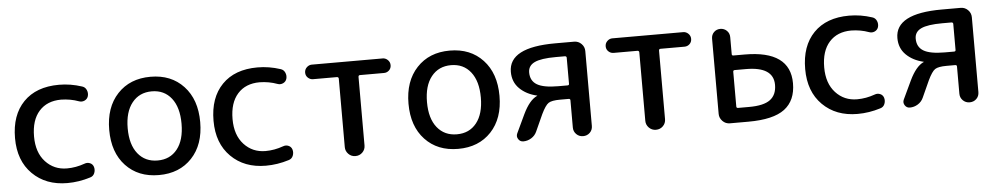

<svg xmlns="http://www.w3.org/2000/svg" viewBox="-35 -785 5454 1051"><g transform="rotate(-5 2692.0 -260.0)"><path d="M301.8 9.8Q183.6 9.8 110.4 -63Q37.1 -135.7 37.1 -259.8Q37.1 -386.7 106.9 -458.5Q176.8 -530.3 301.8 -530.3Q365.2 -530.3 427.7 -509.8Q444.3 -504.9 451.7 -488.3Q459 -471.7 454.1 -454.1Q449.2 -438.5 434.1 -431.6Q418.9 -424.8 403.3 -430.7Q358.4 -447.3 306.6 -448.2Q229.5 -448.2 185.5 -398.9Q141.6 -349.6 141.6 -259.8Q141.6 -171.9 188.5 -121.1Q235.4 -70.3 306.6 -70.3Q355.5 -70.3 404.3 -87.9Q419.9 -93.8 434.6 -87.4Q449.2 -81.1 454.1 -65.4Q459 -47.9 452.1 -31.2Q445.3 -14.6 427.7 -9.8Q365.2 9.8 301.8 9.8Z M912.6 -399.9Q873 -450.2 804.7 -450.2Q736.3 -450.2 696.3 -399.9Q656.2 -349.6 656.2 -259.8Q656.2 -169.9 696.3 -120.1Q736.3 -70.3 804.7 -70.3Q873 -70.3 912.6 -120.1Q952.1 -169.9 952.1 -259.8Q952.1 -349.6 912.6 -399.9ZM986.3 -63Q918 9.8 804.7 9.8Q691.4 9.8 623 -63Q554.7 -135.7 554.7 -259.8Q554.7 -383.8 623 -457Q691.4 -530.3 804.7 -530.3Q918 -530.3 986.3 -457Q1054.7 -383.8 1054.7 -259.8Q1054.7 -135.7 986.3 -63Z M1392.6 9.8Q1274.4 9.8 1201.2 -63Q1127.9 -135.7 1127.9 -259.8Q1127.9 -386.7 1197.8 -458.5Q1267.6 -530.3 1392.6 -530.3Q1456.1 -530.3 1518.6 -509.8Q1535.2 -504.9 1542.5 -488.3Q1549.8 -471.7 1544.9 -454.1Q1540 -438.5 1524.9 -431.6Q1509.8 -424.8 1494.1 -430.7Q1449.2 -447.3 1397.5 -448.2Q1320.3 -448.2 1276.4 -398.9Q1232.4 -349.6 1232.4 -259.8Q1232.4 -171.9 1279.3 -121.1Q1326.2 -70.3 1397.5 -70.3Q1446.3 -70.3 1495.1 -87.9Q1510.7 -93.8 1525.4 -87.4Q1540 -81.1 1544.9 -65.4Q1549.8 -47.9 1543 -31.2Q1536.1 -14.6 1518.6 -9.8Q1456.1 9.8 1392.6 9.8Z M1690.4 -439.5Q1674.8 -439.5 1662.6 -450.7Q1650.4 -461.9 1650.4 -479Q1650.4 -496.1 1662.6 -507.8Q1674.8 -519.5 1690.4 -519.5H2080.1Q2095.7 -519.5 2107.9 -507.8Q2120.1 -496.1 2120.1 -479Q2120.1 -461.9 2108.4 -450.7Q2096.7 -439.5 2080.1 -439.5H1948.2Q1939.5 -439.5 1939.5 -429.7V-53.7Q1939.5 -31.2 1923.8 -15.6Q1908.2 0 1885.3 0Q1862.3 0 1846.7 -16.1Q1831.1 -32.2 1831.1 -53.7V-429.7Q1831.1 -438.5 1822.3 -439.5Z M2557.1 -399.9Q2517.6 -450.2 2449.2 -450.2Q2380.9 -450.2 2340.8 -399.9Q2300.8 -349.6 2300.8 -259.8Q2300.8 -169.9 2340.8 -120.1Q2380.9 -70.3 2449.2 -70.3Q2517.6 -70.3 2557.1 -120.1Q2596.7 -169.9 2596.7 -259.8Q2596.7 -349.6 2557.1 -399.9ZM2630.9 -63Q2562.5 9.8 2449.2 9.8Q2335.9 9.8 2267.6 -63Q2199.2 -135.7 2199.2 -259.8Q2199.2 -383.8 2267.6 -457Q2335.9 -530.3 2449.2 -530.3Q2562.5 -530.3 2630.9 -457Q2699.2 -383.8 2699.2 -259.8Q2699.2 -135.7 2630.9 -63Z M3024.4 -444.3Q2943.4 -444.3 2907.7 -427.2Q2872.1 -410.2 2872.1 -373Q2872.1 -327.1 2907.7 -305.7Q2943.4 -284.2 3024.4 -284.2H3075.2Q3084 -284.2 3084 -292V-435.5Q3084 -443.4 3075.2 -444.3ZM2904.3 -243.2Q2845.7 -256.8 2809.1 -293Q2772.5 -329.1 2772.5 -384.8Q2772.5 -519.5 3028.3 -519.5H3131.8Q3155.3 -519.5 3171.9 -502.9Q3188.5 -486.3 3188.5 -462.9V-51.8Q3188.5 -29.3 3173.3 -14.6Q3158.2 0 3136.2 0Q3114.3 0 3099.1 -15.1Q3084 -30.3 3084 -51.8V-201.2Q3084 -210 3075.2 -210H3028.3Q2981.4 -210 2963.9 -198.2Q2946.3 -186.5 2923.8 -139.6L2881.8 -46.9Q2872.1 -25.4 2851.6 -12.7Q2831.1 0 2807.6 0Q2790 0 2780.3 -15.1Q2770.5 -30.3 2778.3 -46.9L2826.2 -148.4Q2861.3 -221.7 2903.3 -241.2Q2905.3 -241.2 2905.3 -242.2Z M3341.8 -439.5Q3326.2 -439.5 3314 -450.7Q3301.8 -461.9 3301.8 -479Q3301.8 -496.1 3314 -507.8Q3326.2 -519.5 3341.8 -519.5H3731.4Q3747.1 -519.5 3759.3 -507.8Q3771.5 -496.1 3771.5 -479Q3771.5 -461.9 3759.8 -450.7Q3748 -439.5 3731.4 -439.5H3599.6Q3590.8 -439.5 3590.8 -429.7V-53.7Q3590.8 -31.2 3575.2 -15.6Q3559.6 0 3536.6 0Q3513.7 0 3498 -16.1Q3482.4 -32.2 3482.4 -53.7V-429.7Q3482.4 -438.5 3473.6 -439.5Z M3985.4 -279.3V-88.9Q3985.4 -80.1 3994.1 -80.1H4055.7Q4135.7 -80.1 4171.4 -106.9Q4207 -133.8 4207 -188.5Q4207 -288.1 4055.7 -288.1H3994.1Q3985.4 -288.1 3985.4 -279.3ZM3942.4 0Q3918.9 0 3902.3 -17.1Q3885.7 -34.2 3885.7 -56.6V-469.7Q3885.7 -491.2 3899.9 -505.4Q3914.1 -519.5 3935.1 -519.5Q3956.1 -519.5 3970.7 -505.4Q3985.4 -491.2 3985.4 -469.7V-376Q3985.4 -368.2 3994.1 -368.2H4055.7Q4305.7 -368.2 4305.7 -188.5Q4305.7 -93.8 4243.7 -46.9Q4181.6 0 4043.9 0Z M4643.6 9.8Q4525.4 9.8 4452.1 -63Q4378.9 -135.7 4378.9 -259.8Q4378.9 -386.7 4448.7 -458.5Q4518.6 -530.3 4643.6 -530.3Q4707 -530.3 4769.5 -509.8Q4786.1 -504.9 4793.5 -488.3Q4800.8 -471.7 4795.9 -454.1Q4791 -438.5 4775.9 -431.6Q4760.7 -424.8 4745.1 -430.7Q4700.2 -447.3 4648.4 -448.2Q4571.3 -448.2 4527.3 -398.9Q4483.4 -349.6 4483.4 -259.8Q4483.4 -171.9 4530.3 -121.1Q4577.1 -70.3 4648.4 -70.3Q4697.3 -70.3 4746.1 -87.9Q4761.7 -93.8 4776.4 -87.4Q4791 -81.1 4795.9 -65.4Q4800.8 -47.9 4793.9 -31.2Q4787.1 -14.6 4769.5 -9.8Q4707 9.8 4643.6 9.8Z M5148.4 -444.3Q5067.4 -444.3 5031.7 -427.2Q4996.1 -410.2 4996.1 -373Q4996.1 -327.1 5031.7 -305.7Q5067.4 -284.2 5148.4 -284.2H5199.2Q5208 -284.2 5208 -292V-435.5Q5208 -443.4 5199.2 -444.3ZM5028.3 -243.2Q4969.7 -256.8 4933.1 -293Q4896.5 -329.1 4896.5 -384.8Q4896.5 -519.5 5152.3 -519.5H5255.9Q5279.3 -519.5 5295.9 -502.9Q5312.5 -486.3 5312.5 -462.9V-51.8Q5312.5 -29.3 5297.4 -14.6Q5282.2 0 5260.3 0Q5238.3 0 5223.1 -15.1Q5208 -30.3 5208 -51.8V-201.2Q5208 -210 5199.2 -210H5152.3Q5105.5 -210 5087.9 -198.2Q5070.3 -186.5 5047.9 -139.6L5005.9 -46.9Q4996.1 -25.4 4975.6 -12.7Q4955.1 0 4931.6 0Q4914.1 0 4904.3 -15.1Q4894.5 -30.3 4902.3 -46.9L4950.2 -148.4Q4985.4 -221.7 5027.3 -241.2Q5029.3 -241.2 5029.3 -242.2Z"/></g></svg>

Font: Rounded Mgen+ 2p medium
Style: Regular
Weight: 500
Designer: [Source Han Sans]
Ryoko NISHIZUKA  (kana & ideographs); Paul D. Hunt (Latin, Greek & Cyrillic); Wenlong ZHANG  (bopomofo
Version: Version 1.059.20150602